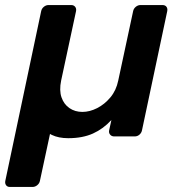

<svg xmlns="http://www.w3.org/2000/svg" viewBox="-54 -540 705 760"><path d="M-15 200Q-25 200 -30 193Q-35 186 -33 176L109 -496Q111 -506 119.5 -513Q128 -520 138 -520H228Q238 -520 243.5 -513Q249 -506 247 -496L188 -221Q180 -182 189.5 -154.5Q199 -127 221 -112Q243 -97 272 -97Q301 -97 330.5 -112Q360 -127 383 -154.5Q406 -182 414 -221L473 -496Q475 -506 483.5 -513Q492 -520 502 -520H589Q600 -520 605 -513Q610 -506 608 -496L508 -24Q506 -14 498 -7Q490 0 479 0H398Q388 0 382 -7Q376 -14 378 -24L387 -65Q355 -30 314 -11.5Q273 7 216 7Q178 7 151 -6Q124 -19 107 -39.5Q90 -60 77 -85L168 -122L104 176Q102 186 93.5 193Q85 200 75 200Z"/></svg>

Font: Rubik Light Medium
Style: Italic
Weight: 500
Italic angle: -12°
Version: Version 2.104